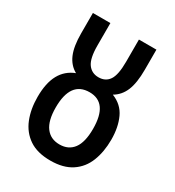

<svg xmlns="http://www.w3.org/2000/svg" viewBox="-175 -818 850 932"><g transform="rotate(30 250.0 -352.0)"><path d="M250 10Q176 10 130.5 -21Q85 -52 63.5 -105.5Q42 -159 42 -227Q42 -305 68 -352.5Q94 -400 146 -420Q108 -441 89.5 -484Q71 -527 71 -600V-714H169V-588Q169 -516 190.5 -486.5Q212 -457 250 -457Q289 -457 309 -486.5Q329 -516 329 -589V-714H427V-602Q427 -527 409 -484Q391 -441 353 -419Q409 -397 432.5 -346Q456 -295 456 -226Q456 -158 435 -104.5Q414 -51 368 -20.5Q322 10 250 10ZM249 -80Q299 -80 326 -116Q353 -152 353 -227Q353 -373 250 -373Q144 -373 144 -227Q144 -153 171.5 -116.5Q199 -80 249 -80Z"/></g></svg>

Font: Noto Sans Mono ExtraCondensed Medium
Style: Regular
Weight: 500
Width: 2
Designer: Monotype Design Team
Foundry: Monotype Imaging Inc.
Version: Version 2.014